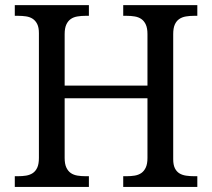

<svg xmlns="http://www.w3.org/2000/svg" viewBox="-20 -734 833 754"><path d="M463.9 0V-42H477.1Q494.1 -42 509 -44.4Q523.9 -46.9 534.9 -54.4Q545.9 -62 552.5 -76.2Q559.1 -90.3 559.1 -113.8V-348.1H233.9V-113.8Q233.9 -90.3 240.5 -76.2Q247.1 -62 258.1 -54.4Q269 -46.9 284.2 -44.4Q299.3 -42 315.9 -42H329.1V0H38.1V-42H50.8Q67.9 -42 82.8 -44.4Q97.7 -46.9 108.9 -54.4Q120.1 -62 126.5 -76.2Q132.8 -90.3 132.8 -113.8V-604Q132.8 -626 126.2 -639.4Q119.6 -652.8 108.4 -660.2Q97.2 -667.5 82.3 -669.7Q67.4 -671.9 50.8 -671.9H38.1V-713.9H329.1V-671.9H315.9Q299.3 -671.9 284.2 -669.4Q269 -667 258.1 -659.4Q247.1 -651.9 240.5 -637.7Q233.9 -623.5 233.9 -600.1V-397.9H559.1V-600.1Q559.1 -623.5 552.5 -637.7Q545.9 -651.9 534.9 -659.4Q523.9 -667 509 -669.4Q494.1 -671.9 477.1 -671.9H463.9V-713.9H754.9V-671.9H742.2Q725.1 -671.9 710.2 -669.4Q695.3 -667 684.1 -659.4Q672.9 -651.9 666.5 -637.7Q660.2 -623.5 660.2 -600.1V-108.9Q660.2 -86.9 666.7 -73.5Q673.3 -60.1 684.6 -53.2Q695.8 -46.4 710.7 -44.2Q725.6 -42 742.2 -42H754.9V0Z"/></svg>

Font: Droid-TTFautohint Serif
Style: Regular
Weight: 400
Foundry: Ascender Corporation
Version: Version 1.00; ttfautohint (v1.00rc1.4-1a1c-dirty) -l 8 -r 50